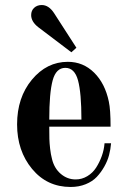

<svg xmlns="http://www.w3.org/2000/svg" viewBox="-20 -732 512 764"><path d="M48 -237Q48 -344 107 -415Q166 -486 250 -486Q311 -486 354.5 -443Q398 -400 413 -328Q420 -296 420 -228H176Q176 -196 176.5 -179Q177 -162 179.5 -140Q182 -118 187 -99Q196 -62 222 -40Q248 -18 281 -18Q306 -18 327.5 -31Q349 -44 362.5 -65Q376 -86 385 -111Q394 -136 396 -162H422Q420 -138 414 -115Q408 -92 395 -69Q382 -46 365 -28Q348 -10 321 1Q294 12 261 12Q167 12 107.5 -60Q48 -132 48 -237ZM176 -256H304Q304 -362 290.5 -412Q277 -462 240 -462Q203 -462 189.5 -412Q176 -362 176 -256ZM104 -672Q104 -690 116 -701Q128 -712 146 -712Q174 -712 195 -680L284 -542L264 -524L132 -624Q104 -646 104 -672Z"/></svg>

Font: Old Standard TT
Style: Bold
Weight: 700
Designer: Alexey Kryukov <alexios@thessalonica.org.ru>
Version: Version 2.2